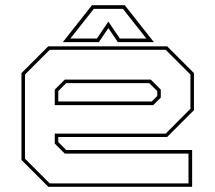

<svg xmlns="http://www.w3.org/2000/svg" viewBox="-20 -718 828 738"><path d="M622.5 -540 725.5 -437V-294.5L622.5 -191.5H204V-172L234.5 -141.5H718.5V0H165.5L62.5 -103V-437L165.5 -540ZM617 -526.5H171L76 -431.5V-108L171 -13H704.5V-127.5H229L190.5 -166V-204.5H617L712 -300V-431.5ZM559.5 -412 598 -373.5V-343L569 -314H190.5V-373.5L229 -412ZM553.5 -398.5H234.5L204 -368V-328H563.5L584.5 -349V-368ZM333.5 -698H459.5L571.5 -556H433L396.5 -610L360 -556H221.5ZM340.5 -684 250.5 -570H352.5L396.5 -635L440.5 -570H542.5L452.5 -684Z"/></svg>

Font: Tourney Expanded Thin
Style: Regular
Weight: 100
Width: 7
Designer: Tyler Finck
Foundry: Etcetera Type Co
Version: Version 1.010; ttfautohint (v1.8.3)